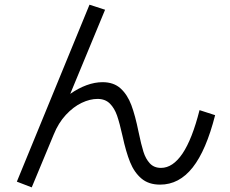

<svg xmlns="http://www.w3.org/2000/svg" viewBox="-20 -771 978 818"><path d="M51.8 2.9 361.3 -751 427.7 -729.5 279.3 -371.1Q313.5 -395 348.6 -408Q383.8 -420.9 417 -420.9Q464.4 -420.9 493.7 -394.3Q522.9 -367.7 539.6 -323.2Q556.2 -278.8 570.3 -209Q581.5 -154.8 591.1 -124.5Q600.6 -94.2 618.4 -75Q636.2 -55.7 666 -55.7Q716.3 -55.7 757.6 -116.9Q798.8 -178.2 830.1 -301.8L896.5 -280.3Q858.4 -130.4 800.8 -57.4Q743.2 15.6 662.1 15.6Q613.3 15.6 582.5 -10.5Q551.8 -36.6 534.2 -80.3Q516.6 -124 502 -191.4Q489.7 -246.6 478.8 -278.3Q467.8 -310.1 448 -329.8Q428.2 -349.6 395.5 -349.6Q363.3 -349.6 327.9 -332.8Q292.5 -315.9 260.7 -281.7Q229 -247.6 209 -198.2L115.2 27.3Z"/></svg>

Font: Pretendard
Style: Regular
Weight: 400
Designer: Base glyphs from Inter by Rasmus Andersson; Hangeul glyphs from Noto Sans CJK(Source Han Sans) by Jang Soo-young and Kan
Foundry: Kil Hyung-jin
Version: Version 1.309